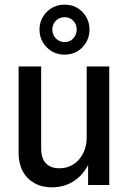

<svg xmlns="http://www.w3.org/2000/svg" viewBox="-20 -796 556 826"><path d="M203 10Q160 10 127.5 -8.5Q95 -27 77.5 -60Q60 -93 60 -138V-510H157V-157Q157 -115 177.5 -93.5Q198 -72 236 -72Q270 -72 296.5 -89.5Q323 -107 338 -137Q353 -167 353 -204L366 -101Q344 -49 301.5 -19.5Q259 10 203 10ZM359 0V-106H353V-510H450V0ZM258 -561Q212 -561 181 -592.5Q150 -624 150 -669Q150 -713 181 -744.5Q212 -776 258 -776Q304 -776 334.5 -744.5Q365 -713 365 -669Q365 -624 334.5 -592.5Q304 -561 258 -561ZM258 -615Q281 -615 295.5 -631Q310 -647 310 -669Q310 -691 295.5 -706.5Q281 -722 258 -722Q235 -722 220 -706.5Q205 -691 205 -669Q205 -647 220 -631Q235 -615 258 -615Z"/></svg>

Font: Instrument Sans SemiCondensed Medium
Style: Regular
Weight: 500
Width: 4
Designer: Rodrigo Fuenzalida
Foundry: fragTYPE
Version: Version 1.000;gftools[0.9.28]